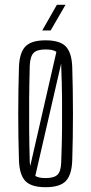

<svg xmlns="http://www.w3.org/2000/svg" viewBox="-20 -774 380 800"><path d="M170 6Q110 6 85.5 -20Q61 -46 59 -106Q56 -199 56 -299.5Q56 -400 59 -494Q61 -554 85.5 -580Q110 -606 170 -606Q230 -606 254.5 -580Q279 -554 281 -494Q284 -401 284 -300Q284 -199 281 -106Q279 -46 254.5 -20Q230 6 170 6ZM104 -98Q105 -89 106 -82L215 -558Q201 -568 170 -568Q135 -568 120.5 -554Q106 -540 104 -501Q102 -424 101.5 -362Q101 -300 101.5 -237.5Q102 -175 104 -98ZM170 -32Q205 -32 219.5 -46Q234 -60 235 -98Q238 -175 238.5 -237.5Q239 -300 238.5 -362Q238 -424 235 -501Q235 -501 235 -502Q235 -503 235 -510L127 -41Q141 -32 170 -32ZM156 -647 217 -754H253L191 -647Z"/></svg>

Font: Big Shoulders Display Light
Style: Regular
Weight: 300
Designer: Patric King
Foundry: XO Type Co
Version: Version 1.000; ttfautohint (v1.8.2)